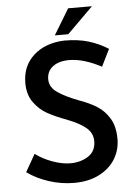

<svg xmlns="http://www.w3.org/2000/svg" viewBox="-60 -942 702 996"><g transform="rotate(-5 291.0 -444.5)"><path d="M315 -629Q261 -629 229.5 -605Q198 -581 198 -539Q198 -498 237.5 -470.5Q277 -443 348 -416Q402 -397 440.5 -372.5Q479 -348 504 -306Q529 -264 529 -200Q529 -142 500 -95Q471 -48 416 -20Q361 8 286 8Q220 8 156 -12.5Q92 -33 42 -69L94 -160Q131 -132 181.5 -113.5Q232 -95 275 -95Q328 -95 368 -120.5Q408 -146 408 -199Q408 -241 374.5 -269Q341 -297 281 -320Q219 -343 178 -365.5Q137 -388 107.5 -428.5Q78 -469 78 -530Q78 -619 138.5 -673.5Q199 -728 298 -732Q370 -732 424.5 -715.5Q479 -699 526 -669L482 -580Q388 -629 315 -629ZM322 -763H252L333 -897H457Z"/></g></svg>

Font: Josefin Sans SemiBold
Style: Regular
Weight: 600
Designer: Santiago Orozco
Foundry: Typemade
Version: Version 2.000